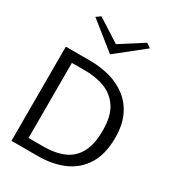

<svg xmlns="http://www.w3.org/2000/svg" viewBox="-229 -1110 1116 1236"><g transform="rotate(30 329.0 -492.0)"><path d="M54 0V-700H234Q313 -700 383 -680.5Q453 -661 507 -619Q561 -577 592 -511Q623 -445 623 -351Q623 -228 574.5 -150.5Q526 -73 442 -36.5Q358 0 251 0ZM140 -71H251Q338 -71 400.5 -98Q463 -125 496.5 -186.5Q530 -248 530 -351Q530 -457 491 -517.5Q452 -578 385 -604Q318 -630 234 -629H140ZM155 -984 325 -875 495 -984 528 -961 327 -801H323L123 -961Z"/></g></svg>

Font: Panamera Medium
Style: Regular
Weight: 500
Designer: Bastien Sozeau
Foundry: NBR — Bastien Sozeau
Version: Version 3.002; ttfautohint (v1.8.4.7-5d5b);gftools[0.9.33]